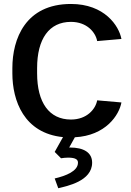

<svg xmlns="http://www.w3.org/2000/svg" viewBox="-20 -687 669 983"><path d="M260 226.7 278.3 276.7C322.5 265.8 451.7 240.8 451.7 145.8C451.7 93.3 407.5 68.3 339.2 68.3H334.2L363.3 15.8C520.8 7.5 590 -97.5 601.7 -162.5L477.5 -173.3C469.2 -128.3 425 -75 343.3 -75C231.7 -75 170 -161.7 170 -311.7V-338.3C170 -488.3 231.7 -575 343.3 -575C425 -575 469.2 -521.7 477.5 -476.7L601.7 -487.5C589.2 -555 515 -666.7 343.3 -666.7C110 -666.7 43.3 -487.5 43.3 -338.3V-311.7C43.3 -171.7 102.5 -5 302.5 15L260 90.8L292.5 123.3C302.5 121.7 316.7 120 328.3 120C370 120 379.2 131.7 379.2 145.8C379.2 189.2 317.5 213.3 260 226.7Z"/></svg>

Font: Boon SemiBold
Style: Regular
Weight: 600
Designer: Sungsit Sawaiwan
Foundry: FontUni
Version: Version 2.0